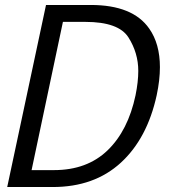

<svg xmlns="http://www.w3.org/2000/svg" viewBox="-20 -752 723 772"><path d="M192 0H9L165 -732H345Q514 -732 580 -637Q623 -576 623 -482Q623 -430 610 -369Q572 -195 465.5 -97.5Q359 0 192 0ZM197 -68Q330 -68 412.5 -147.5Q495 -227 525 -369Q536 -423 536 -467Q536 -539 496.5 -601.5Q457 -664 323 -664H233L107 -68Z"/></svg>

Font: l_WÎeÑOS 300W
Style: Regular
Weight: 300
Designer: R?O
Version: Version 2.00 June 21, 2023